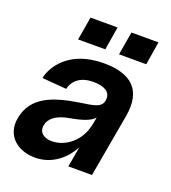

<svg xmlns="http://www.w3.org/2000/svg" viewBox="-131 -795 811 908"><g transform="rotate(20 274.5 -341.0)"><path d="M148 15C232 15 295 -38 329 -103L311 0H430L486 -316C511 -456 440 -516 303 -516C126 -516 64 -407 53 -351L176 -341C184 -381 219 -416 285 -416C329 -416 367 -405 371 -370C376 -313 322 -312 259 -302C134 -282 29 -249 8 -132C-8 -39 61 15 148 15ZM135 -143C141 -179 175 -205 236 -216C299 -227 338 -240 358 -263L352 -230C335 -136 262 -85 196 -85C156 -85 128 -106 135 -143ZM149 -580H286L305 -697H169ZM355 -580H492L511 -697H375Z"/></g></svg>

Font: Uncut Sans Semibold
Style: Italic
Weight: 600
Italic angle: -10°
Designer: Kasper Nordkvist
Foundry: Uncut Type
Version: Version 1.111;FEAKit 1.0